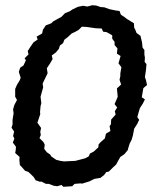

<svg xmlns="http://www.w3.org/2000/svg" viewBox="-20 -699 610 734"><path d="M222 15 215 8 199 13 185 11 167 4H156L138 -5L133 -4L116 -10L109 -22L100 -31L88 -42L76 -46L61 -63L56 -68L54 -88L55 -99L38 -114L40 -125L41 -138L29 -154L35 -169L30 -179L34 -196L24 -211L28 -223V-241L32 -266L30 -281L35 -298L45 -317L38 -329V-359L45 -375L56 -393L59 -402L52 -424L57 -440L70 -449L79 -469L74 -476L89 -491L86 -504L97 -521L108 -537L124 -548L120 -559L141 -571L144 -585L155 -602L176 -610L183 -617L201 -627L214 -634L229 -649L247 -656L257 -663L278 -673L298 -677L314 -674L332 -679L347 -678L365 -672L379 -671L398 -664L422 -659L437 -657L442 -643L457 -633L466 -626L492 -610L493 -593L497 -586L502 -573L517 -562L523 -537L525 -517L532 -508V-490L534 -479L533 -462L540 -454L538 -431L534 -404L538 -393L542 -374L528 -362L522 -327L534 -319L526 -303L515 -286L510 -270L505 -251L512 -241L505 -226L493 -207L488 -181L483 -164L476 -151L470 -132L469 -126L456 -110L440 -99L432 -85L424 -70L412 -59L396 -43L386 -41L378 -30L364 -19L340 -15L323 -6L310 -2L294 3L288 2L265 4L256 13ZM225 -82 268 -84 306 -94 319 -101 324 -112 339 -120 356 -136 357 -147 365 -156 381 -170 385 -188 402 -198 399 -217 404 -224 405 -242 422 -261 419 -274 428 -288 418 -301 430 -329 427 -361 443 -376 437 -394 440 -408V-418L444 -442L433 -457L441 -485L427 -494L429 -514L418 -527V-539L409 -551V-564L388 -576L374 -578L369 -590L346 -591L311 -596L293 -597L281 -585L269 -578L254 -571L240 -558L226 -547L221 -534L209 -525L205 -512L193 -498L178 -487L181 -473L171 -456L159 -438L162 -419L147 -388L143 -379L145 -365L135 -329L138 -305L135 -293L133 -270L134 -263L123 -230L137 -210L134 -195L136 -183L131 -171L146 -156L151 -146L149 -130L159 -117L172 -108L176 -101L195 -88L211 -84Z"/></svg>

Font: Winky Rough
Style: Italic
Weight: 400
Italic angle: -8.97852°
Designer: Simon Atzbach
Foundry: typofactur
Version: Version 1.206